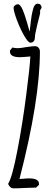

<svg xmlns="http://www.w3.org/2000/svg" viewBox="-20 -1015 301 1044"><path d="M24 -15Q46 -49 74.5 -196.5Q103 -344 123 -502Q143 -657 145 -708L109 -705Q102 -704 88 -704Q34 -704 34 -735V-740L47 -756V-757Q59 -753 76 -753Q92 -753 123 -759Q158 -764 170 -764Q182 -764 189.5 -755.5Q197 -747 197 -735Q197 -472 86 -42L108 -43Q121 -45 139 -45Q192 -45 192 -15V-10L176 5L115 7Q87 9 53 9Q35 9 24 -15ZM54 -972Q54 -980 61.5 -986Q69 -992 78 -992Q89 -992 103 -963Q113 -940 128 -889L141 -843Q144 -867 145 -876Q146 -885 149 -909.5Q152 -934 157 -954Q165 -995 185 -995Q194 -995 200 -989Q206 -983 206 -974Q206 -971 202 -966L198 -959V-941L184 -886Q170 -828 170 -815Q170 -783 145 -783Q133 -783 111 -821.5Q89 -860 71.5 -907Q54 -954 54 -972Z"/></svg>

Font: Amatic SC
Style: Bold
Weight: 700
Designer: Multiple Designers
Foundry: Vernon Adams
Version: Version 2.505